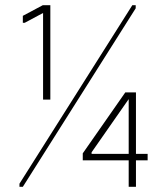

<svg xmlns="http://www.w3.org/2000/svg" viewBox="-20 -720 639 740"><path d="M476 0V-102H299V-129L463 -364H504V-127H549V-102H504V0ZM476 -127V-338L333 -133V-127ZM490 -700H503V-688L68 0H55V-12ZM146 -336V-670L75 -632H68V-659L145 -700H174V-336Z"/></svg>

Font: Phudu Light Light
Style: Regular
Weight: 300
Version: Version 1.005;gftools[0.9.23]